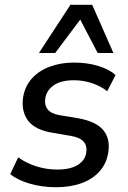

<svg xmlns="http://www.w3.org/2000/svg" viewBox="-20 -775 538 804"><path d="M215 9Q156 9 104.5 -6Q53 -21 23 -46L56 -116Q90 -92 132 -78.5Q174 -65 220 -65Q274 -65 305 -84Q336 -103 341 -135Q346 -164 330 -182Q314 -200 276 -206L200 -219Q126 -231 97 -270.5Q68 -310 77 -369Q85 -415 114 -447Q143 -479 189 -496Q235 -513 290 -513Q345 -513 391 -499Q437 -485 464 -461L429 -393Q403 -414 366 -426.5Q329 -439 290 -439Q236 -439 206 -418.5Q176 -398 170 -366Q165 -337 179 -318Q193 -299 228 -293L306 -280Q382 -267 412.5 -230Q443 -193 433 -135Q426 -90 397 -57.5Q368 -25 321.5 -8Q275 9 215 9ZM143 -553 275 -755H366L455 -553H389L316 -693L211 -553Z"/></svg>

Font: Mulish ExtraLight SemiBold
Style: Italic
Weight: 600
Italic angle: -9°
Version: Version 3.603